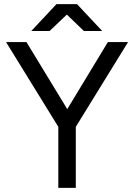

<svg xmlns="http://www.w3.org/2000/svg" viewBox="-20 -902 644 922"><path d="M260 -293 9 -700H107L303 -378L498 -700H595L344 -293V0H260ZM301 -832 218 -753H130L251 -882H350L471 -753H383Z"/></svg>

Font: Oak Sans
Style: Regular
Weight: 400
Designer: Erik Kennedy, Walven
Foundry: Erik Kennedy, Walven
Version: Version 1.000